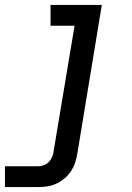

<svg xmlns="http://www.w3.org/2000/svg" viewBox="-61 -540 531 775"><path d="M-41 215V131H95Q106 131 118 126Q130 121 138 111.5Q146 102 150.5 90.5Q155 79 156 67L240 -436H143V-520H350L251 81Q248 99 242 117Q236 135 225.5 151Q215 167 199.5 180Q184 193 167 201Q150 209 131.5 212Q113 215 95 215Z"/></svg>

Font: Iosevka Etoile Medium Oblique
Style: Regular
Weight: 500
Italic angle: -9°
Designer: Belleve Invis
Foundry: Belleve Invis
Version: Version 15.5.2; ttfautohint (v1.8.4)